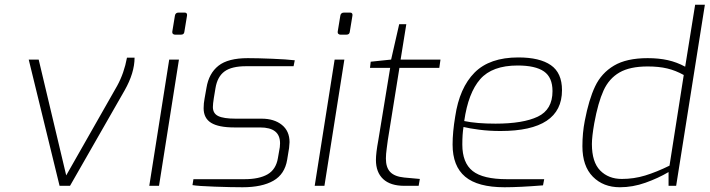

<svg xmlns="http://www.w3.org/2000/svg" viewBox="-20 -783 2990 809"><path d="M101 -532H143L259 -44L474 -422Q503 -475 515 -540H547Q547 -476 505 -402L275 0H231Z M706 -650 717 -717Q719 -730 733 -730H758Q764 -730 766.5 -726.5Q769 -723 768 -717L757 -650Q756 -637 743 -637H717Q712 -637 708.5 -640.5Q705 -644 706 -650ZM693 -532H734L650 0H609Z M791 -3 795 -28H1010Q1072 -28 1107.5 -48.5Q1143 -69 1151 -117L1159 -163Q1160 -169 1160 -179Q1160 -213 1139 -229.5Q1118 -246 1076 -246H968Q901 -246 869.5 -265.5Q838 -285 838 -327Q838 -348 842 -368L850 -413Q860 -474 900.5 -506Q941 -538 1024 -538Q1064 -538 1126 -535.5Q1188 -533 1222 -529L1217 -504H1017Q956 -504 926 -482Q896 -460 888 -412L881 -370Q877 -345 877 -332Q877 -305 899.5 -294Q922 -283 973 -283H1082Q1135 -283 1167.5 -257Q1200 -231 1200 -184Q1200 -177 1198 -159L1190 -110Q1180 -49 1132 -21.5Q1084 6 1002 6Q955 6 884.5 3.5Q814 1 791 -3Z M1403 -650 1414 -717Q1416 -730 1430 -730H1455Q1461 -730 1463.5 -726.5Q1466 -723 1465 -717L1454 -650Q1453 -637 1440 -637H1414Q1409 -637 1405.5 -640.5Q1402 -644 1403 -650ZM1390 -532H1431L1347 0H1306Z M1564 -109Q1564 -138 1574 -192L1624 -497H1539L1542 -523L1628 -532L1662 -681H1692L1668 -532H1836L1831 -497H1663L1614 -192Q1613 -183 1609.5 -158Q1606 -133 1606 -115Q1606 -77 1624.5 -58Q1643 -39 1683 -35L1749 -29L1744 0H1684Q1625 0 1594.5 -28.5Q1564 -57 1564 -109Z M1887 -174Q1887 -226 1898 -292Q1916 -413 1979.5 -477Q2043 -541 2164 -541Q2254 -541 2301 -508.5Q2348 -476 2348 -403Q2348 -231 2089 -231Q2041 -231 1999 -236.5Q1957 -242 1933 -248Q1928 -218 1928 -174Q1928 -97 1971.5 -62.5Q2015 -28 2116 -28H2273L2268 -2Q2169 6 2106 6Q1993 6 1940 -38.5Q1887 -83 1887 -174ZM2308 -399Q2308 -457 2272 -482Q2236 -507 2161 -507Q2054 -507 2003.5 -449.5Q1953 -392 1936 -273Q1988 -262 2068 -262Q2184 -262 2246 -291.5Q2308 -321 2308 -399Z M2434 -167Q2434 -223 2444 -274Q2461 -363 2487.5 -419Q2514 -475 2567 -506.5Q2620 -538 2709 -538Q2756 -538 2794 -529.5Q2832 -521 2867 -502L2909 -763H2950L2829 0H2797V-58Q2753 -32 2699.5 -13Q2646 6 2592 6Q2522 6 2478 -38.5Q2434 -83 2434 -167ZM2801 -85 2861 -467Q2827 -486 2791.5 -494.5Q2756 -503 2709 -503Q2634 -503 2590 -477.5Q2546 -452 2523 -401.5Q2500 -351 2484 -264Q2474 -207 2474 -176Q2474 -100 2509 -64.5Q2544 -29 2600 -29Q2651 -29 2698.5 -43.5Q2746 -58 2801 -85Z"/></svg>

Font: Exo ExtraLight
Style: Italic
Weight: 275
Italic angle: -9°
Designer: Natanael Gama
Foundry: Natanael Gama
Version: Version 1.500; ttfautohint (v1.6)